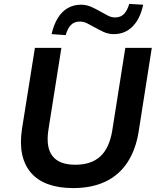

<svg xmlns="http://www.w3.org/2000/svg" viewBox="-20 -949 808 979"><path d="M353 10Q280 10 226 -9.5Q172 -29 138.5 -67.5Q105 -106 93 -162Q81 -218 92 -291L158 -705H293L227 -288Q213 -198 247.5 -153.5Q282 -109 364 -109Q445 -109 491 -151Q537 -193 552 -281L619 -705H754L687 -278Q672 -185 629.5 -120.5Q587 -56 517.5 -23Q448 10 353 10ZM315 -770 243 -775Q254 -823 274.5 -856.5Q295 -890 325 -907.5Q355 -925 393 -925Q421 -925 446.5 -913.5Q472 -902 494 -889Q513 -878 531 -869Q549 -860 567 -860Q595 -860 612 -877.5Q629 -895 639 -929L710 -925Q695 -853 656 -814Q617 -775 561 -775Q532 -775 507.5 -786.5Q483 -798 460 -811Q441 -822 423.5 -830.5Q406 -839 387 -839Q359 -839 342 -822Q325 -805 315 -770Z"/></svg>

Font: Nunito Sans 8pt
Style: Bold Italic
Weight: 700
Italic angle: -9°
Version: Version 3.101;gftools[0.9.27]